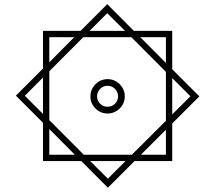

<svg xmlns="http://www.w3.org/2000/svg" viewBox="-20 -734 1012 903"><path d="M362.3 23.4H182.1V-156.7L54.7 -284.2L182.1 -411.6V-588.9H358.9L484.4 -714.4L609.4 -588.9H790V-408.2L917.5 -280.8L790 -153.3V23.4H612.8L487.3 148.9ZM401.4 -588.9H567.9L484.4 -671.9ZM760.3 -438V-559.1H639.6ZM211.9 -440.9 329.1 -559.1H211.9ZM211.9 -398.9V-168.9L374 -6.3H600.1L760.3 -166V-396L597.7 -559.1H371.6ZM182.1 -369.1 96.7 -283.7 182.1 -198.2ZM790 -366.7V-195.8L875.5 -281.2ZM405.3 -280.8Q405.3 -314 429 -337.9Q452.6 -361.8 485.8 -361.8Q519 -361.8 543 -337.9Q566.9 -314 566.9 -280.8Q566.9 -247.6 543 -223.9Q519 -200.2 485.8 -200.2Q452.6 -200.2 429 -223.9Q405.3 -247.6 405.3 -280.8ZM436.5 -280.8Q436.5 -260.3 450.9 -246.1Q465.3 -231.9 485.8 -231.9Q506.3 -231.9 520.8 -246.1Q535.2 -260.3 535.2 -280.8Q535.2 -301.3 520.8 -315.9Q506.3 -330.6 485.8 -330.6Q465.3 -330.6 450.9 -315.9Q436.5 -301.3 436.5 -280.8ZM211.9 -127V-6.3H332ZM642.6 -6.3H760.3V-124ZM570.3 23.4H403.8L487.3 106.4Z"/></svg>

Font: Vazir Light FD-WOL-UI
Style: Light-FD-WOL-UI
Weight: 300
Designer: Saber Rastikerdar
Foundry: Saber Rastikerdar
Version: Version 30.0.0